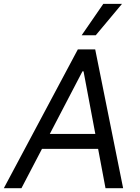

<svg xmlns="http://www.w3.org/2000/svg" viewBox="-40 -986 736 1006"><path d="M599.4 -965.9H501.4L387.8 -801.1H461.6ZM512.8 0H605.1L458.8 -727.3H367.9L-19.9 0H72.4L180 -206H474.1ZM220.9 -284.1 392 -612.2H397.7L459.5 -284.1Z"/></svg>

Font: TID UI
Style: Italic
Weight: 400
Italic angle: -9.39999°
Designer: The TID Project Authors
Foundry: Bakken & Bæck
Version: Version 1.001;hotconv 1.0.109;makeotfexe 2.5.65596